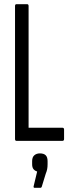

<svg xmlns="http://www.w3.org/2000/svg" viewBox="-20 -675 342 920"><path d="M59 0Q52 0 52 -9V-646Q52 -655 59 -655H110Q117 -655 117 -646V-63H279Q287 -63 287 -54V-9Q287 0 279 0ZM146 225Q140 225 141 218L158 147Q148 144 141 136Q134 128 134 112V97Q134 78 144.5 69Q155 60 171 60Q190 60 199 69Q208 78 208 97V112Q208 125 206 135.5Q204 146 199 158L180 220Q178 225 174 225Z"/></svg>

Font: Sofia Sans Extra Condensed
Style: Regular
Weight: 400
Designer: Botio Nikoltchev, Ani Petrova
Foundry: lettersoup
Version: Version 4.101